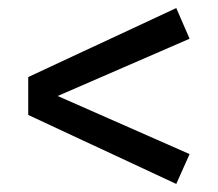

<svg xmlns="http://www.w3.org/2000/svg" viewBox="-20 -571 540 476"><path d="M417 -551 50 -380V-286L417 -115L450 -189L123 -333L450 -475Z"/></svg>

Font: FiraGO Unicode
Style: Regular
Weight: 400
Designer: bBox Type
Foundry: bBox Type GmbH
Version: Version 1.001;PS 001.001;hotconv 1.0.88;makeotf.lib2.5.64775